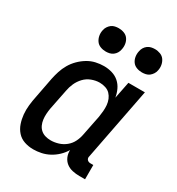

<svg xmlns="http://www.w3.org/2000/svg" viewBox="-181 -863 911 989"><g transform="rotate(30 275.0 -368.5)"><path d="M165 12Q137 12 112 3.5Q87 -5 70 -24Q53 -43 44.5 -68Q36 -93 33.5 -119.5Q31 -146 34 -174Q37 -202 43 -230L66 -350Q71 -374 78.5 -397.5Q86 -421 99 -443.5Q112 -466 131 -485Q150 -504 172.5 -517.5Q195 -531 219.5 -536.5Q244 -542 268 -542Q293 -542 316.5 -535Q340 -528 357.5 -512.5Q375 -497 385 -475.5Q395 -454 399 -430L419 -530H517L434 -102Q432 -96 433 -90.5Q434 -85 437.5 -81Q441 -77 446 -75Q451 -73 457 -73H474V12H440Q419 12 398.5 7.5Q378 3 362.5 -9Q347 -21 339 -39.5Q331 -58 332 -80Q319 -58 300 -40Q281 -22 258.5 -10Q236 2 212 7Q188 12 165 12ZM220 -73Q242 -73 265 -80Q288 -87 307 -102.5Q326 -118 336.5 -139.5Q347 -161 351 -183L375 -303Q378 -321 379.5 -339Q381 -357 379.5 -374.5Q378 -392 371.5 -407.5Q365 -423 354 -434.5Q343 -446 326 -451.5Q309 -457 291 -457Q268 -457 244 -448Q220 -439 202.5 -420.5Q185 -402 175 -379.5Q165 -357 161 -334L137 -214Q134 -197 133 -180Q132 -163 134 -147Q136 -131 142.5 -116.5Q149 -102 160.5 -92Q172 -82 187.5 -77.5Q203 -73 220 -73ZM452 -611Q435 -611 419.5 -617Q404 -623 395 -636Q386 -649 383.5 -665.5Q381 -682 385 -699Q387 -710 393 -720Q399 -730 408.5 -737Q418 -744 429 -746.5Q440 -749 451 -749Q468 -749 483.5 -743Q499 -737 508 -724Q517 -711 520 -694.5Q523 -678 519 -661Q517 -650 510.5 -640Q504 -630 495 -623Q486 -616 474.5 -613.5Q463 -611 452 -611ZM237 -611Q220 -611 204.5 -617Q189 -623 180 -636Q171 -649 168 -665.5Q165 -682 169 -699Q171 -710 177.5 -720Q184 -730 193 -737Q202 -744 213.5 -746.5Q225 -749 236 -749Q253 -749 268.5 -743Q284 -737 293 -724Q302 -711 304.5 -694.5Q307 -678 303 -661Q301 -650 295 -640Q289 -630 279.5 -623Q270 -616 259 -613.5Q248 -611 237 -611Z"/></g></svg>

Font: Lode Dark
Style: Bold Italic
Weight: 700
Italic angle: -11°
Monospace: yes
Designer: Belleve Invis
Foundry: Belleve Invis
Version: Version 29.2.0; ttfautohint (v1.8.3)